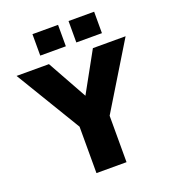

<svg xmlns="http://www.w3.org/2000/svg" viewBox="-163 -1049 1044 1170"><g transform="rotate(-20 359.0 -464.5)"><path d="M349 -929H183V-790H349ZM583 -929H417V-790H583ZM712 -723H500L358 -466L215 -723H5L260 -301V0H455V-301Z"/></g></svg>

Font: United Sans Black
Style: Regular
Weight: 900
Designer: Pablo Impallari, Rodrigo Fuenzalida (Modified by Dan O. Williams)
Version: Version 1.000;PS 001.000;hotconv 1.0.88;makeotf.lib2.5.64775